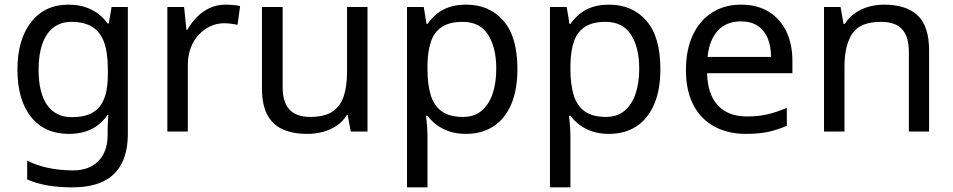

<svg xmlns="http://www.w3.org/2000/svg" viewBox="-20 -566 4098 826"><path d="M275 -546Q328 -546 370.5 -526Q413 -506 443 -465H448L460 -536H530V9Q530 85 504 136.5Q478 188 425 214Q372 240 290 240Q232 240 183.5 231.5Q135 223 97 206V125Q135 145 186 156Q237 167 295 167Q364 167 403.5 126.5Q443 86 443 16V-5Q443 -17 444 -39.5Q445 -62 446 -71H442Q414 -30 372.5 -10Q331 10 276 10Q172 10 113.5 -63Q55 -136 55 -267Q55 -395 113.5 -470.5Q172 -546 275 -546ZM287 -472Q242 -472 210.5 -448Q179 -424 162.5 -378Q146 -332 146 -266Q146 -167 182.5 -114.5Q219 -62 289 -62Q330 -62 359 -72.5Q388 -83 407 -105.5Q426 -128 435 -163Q444 -198 444 -246V-267Q444 -340 427.5 -385Q411 -430 376 -451Q341 -472 287 -472Z M950 -546Q965 -546 982.5 -544.5Q1000 -543 1013 -540L1002 -459Q989 -462 973.5 -464Q958 -466 944 -466Q913 -466 885 -453Q857 -440 835 -416.5Q813 -393 800.5 -360Q788 -327 788 -286V0H700V-536H772L782 -438H786Q803 -468 827 -492.5Q851 -517 882 -531.5Q913 -546 950 -546Z M1561 -536V0H1489L1476 -71H1472Q1455 -43 1428 -25Q1401 -7 1369 1.5Q1337 10 1302 10Q1238 10 1194.5 -10.5Q1151 -31 1129 -74Q1107 -117 1107 -185V-536H1196V-191Q1196 -127 1225 -95Q1254 -63 1315 -63Q1375 -63 1409.5 -85.5Q1444 -108 1458.5 -151.5Q1473 -195 1473 -257V-536Z M1986 -546Q2085 -546 2145.5 -477Q2206 -408 2206 -269Q2206 -178 2178.5 -115.5Q2151 -53 2101.5 -21.5Q2052 10 1985 10Q1944 10 1912 -1Q1880 -12 1857.5 -29.5Q1835 -47 1819 -68H1813Q1815 -51 1817 -25Q1819 1 1819 20V240H1731V-536H1803L1815 -463H1819Q1835 -486 1857.5 -505Q1880 -524 1911.5 -535Q1943 -546 1986 -546ZM1970 -472Q1916 -472 1883 -451.5Q1850 -431 1835 -390Q1820 -349 1819 -286V-269Q1819 -203 1833 -157Q1847 -111 1880.5 -87Q1914 -63 1972 -63Q2021 -63 2052.5 -90Q2084 -117 2099.5 -163.5Q2115 -210 2115 -270Q2115 -362 2079.5 -417Q2044 -472 1970 -472Z M2601 -546Q2700 -546 2760.5 -477Q2821 -408 2821 -269Q2821 -178 2793.5 -115.5Q2766 -53 2716.5 -21.5Q2667 10 2600 10Q2559 10 2527 -1Q2495 -12 2472.5 -29.5Q2450 -47 2434 -68H2428Q2430 -51 2432 -25Q2434 1 2434 20V240H2346V-536H2418L2430 -463H2434Q2450 -486 2472.5 -505Q2495 -524 2526.5 -535Q2558 -546 2601 -546ZM2585 -472Q2531 -472 2498 -451.5Q2465 -431 2450 -390Q2435 -349 2434 -286V-269Q2434 -203 2448 -157Q2462 -111 2495.5 -87Q2529 -63 2587 -63Q2636 -63 2667.5 -90Q2699 -117 2714.5 -163.5Q2730 -210 2730 -270Q2730 -362 2694.5 -417Q2659 -472 2585 -472Z M3168 -546Q3237 -546 3286.5 -516Q3336 -486 3362.5 -431.5Q3389 -377 3389 -304V-251H3022Q3024 -160 3068.5 -112.5Q3113 -65 3193 -65Q3244 -65 3283.5 -74.5Q3323 -84 3365 -102V-25Q3324 -7 3284 1.5Q3244 10 3189 10Q3113 10 3054.5 -21Q2996 -52 2963.5 -113.5Q2931 -175 2931 -264Q2931 -352 2960.5 -415Q2990 -478 3043.5 -512Q3097 -546 3168 -546ZM3167 -474Q3104 -474 3067.5 -433.5Q3031 -393 3024 -321H3297Q3297 -367 3283 -401Q3269 -435 3240.5 -454.5Q3212 -474 3167 -474Z M3783 -546Q3879 -546 3928 -499.5Q3977 -453 3977 -349V0H3890V-343Q3890 -408 3861 -440Q3832 -472 3770 -472Q3681 -472 3647 -422Q3613 -372 3613 -278V0H3525V-536H3596L3609 -463H3614Q3632 -491 3658.5 -509.5Q3685 -528 3717 -537Q3749 -546 3783 -546Z"/></svg>

Font: Noto Sans Hebrew
Style: Regular
Weight: 400
Designer: Monotype Design Team
Foundry: Monotype Imaging Inc.
Version: Version 2.003